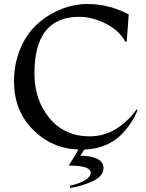

<svg xmlns="http://www.w3.org/2000/svg" viewBox="-20 -732 727 959"><path d="M667 -182Q654 -150 636 -121.5Q618 -93 587 -60.5Q556 -28 508 -7.5Q460 13 401 15L381 46Q435 46 466 61.5Q497 77 497 107Q497 148 443 173Q389 198 330 207L329 196Q433 171 433 130Q432 95 324 95L372 15Q237 10 143.5 -85.5Q50 -181 50 -325Q50 -415 82 -490Q114 -565 167 -612.5Q220 -660 285 -686Q350 -712 418 -712Q524 -712 623 -660L613 -525L606 -523Q577 -579 509 -613.5Q441 -648 375 -648Q152 -648 152 -365Q152 -232 227.5 -141.5Q303 -51 428 -51Q563 -51 663 -186Z"/></svg>

Font: Coconat
Style: Regular
Weight: 400
Designer: Sara Lavazza
Foundry: Collletttivo
Version: Version 1.000;Glyphs 3.2 (3217)